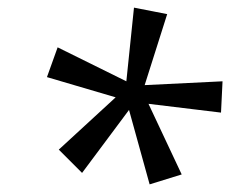

<svg xmlns="http://www.w3.org/2000/svg" viewBox="-20 -783 603 503"><path d="M456 -326 369 -511 559 -488 563 -570 359 -560 418 -746 331 -763 311 -570 131 -659 103 -581 283 -528 134 -391 195 -330 318 -495 372 -300Z"/></svg>

Font: BC Sans
Style: Italic
Weight: 400
Italic angle: -12°
Designer: Monotype Design Team
Designer: Province of B.C.
Foundry: Monotype Imaging Inc.
Version: Version 2.000;GOOG;noto-source:20170915:90ef993387c0